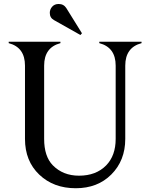

<svg xmlns="http://www.w3.org/2000/svg" viewBox="-20 -950 766 979"><path d="M279.3 -929.7Q305.2 -929.7 318.8 -907.7L397.9 -780.3L390.1 -771.5L254.9 -847.7Q233.9 -859.4 233.9 -884.3Q233.9 -902.3 246.1 -916Q258.3 -929.7 279.3 -929.7ZM366.2 9.8Q252.9 9.8 180.2 -59.6Q107.4 -128.9 107.4 -241.7V-615.2Q107.4 -708.5 24.4 -730Q24.4 -732.9 24.4 -737.3H288.1V-730Q205.1 -708 205.1 -615.2V-241.7Q205.1 -152.8 249 -107.4Q301.3 -54.2 382.8 -54.2Q469.7 -54.2 521 -106.4Q569.8 -156.2 569.8 -241.7V-615.2Q569.8 -708.5 486.3 -730Q486.3 -733.4 486.3 -737.3H701.7V-730Q618.7 -708 618.7 -615.2V-241.7Q618.7 -131.3 547.4 -60.1Q477.5 9.8 366.2 9.8Z"/></svg>

Font: Modern Antiqua
Style: Book
Weight: 400
Designer: Wojciech Kalinowski "wmk69" (wmk69@o2.pl)
Foundry: Wojciech Kalinowski "wmk69" (wmk69@o2.pl)
Version: Version 3.1.0; 2021-05-28